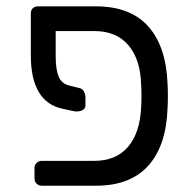

<svg xmlns="http://www.w3.org/2000/svg" viewBox="-20 -591 609 611"><path d="M78.1 -415V-547.9Q78.1 -559.1 84.5 -564.9Q90.8 -570.8 101.1 -570.8H285.2Q395 -570.8 451.9 -506.8Q508.8 -442.9 513.2 -324.2Q514.2 -314.5 514.2 -286.1Q514.2 -257.3 513.2 -247.1Q509.3 -127.9 452.1 -64Q395 0 285.2 0H112.8Q103 0 96.4 -6.6Q89.8 -13.2 89.8 -22.9V-56.2Q89.8 -65.9 96.4 -72.5Q103 -79.1 112.8 -79.1H279.8Q349.6 -79.1 387.7 -124Q425.8 -168.9 429.2 -251Q430.2 -260.7 430.2 -286.1Q430.2 -310.1 429.2 -319.8Q427.2 -401.9 388.7 -447Q350.1 -492.2 279.8 -492.2H157.2V-412.1Q157.2 -372.1 166 -349.1Q174.8 -326.2 196.8 -319.8L234.9 -310.1Q242.7 -308.1 247.3 -299.6Q252 -291 252 -278.8V-255.9Q252 -244.6 241 -239.7Q230 -234.9 216.8 -236.8L178.2 -245.1Q78.1 -267.1 78.1 -415Z"/></svg>

Font: Rubik AZ
Style: Regular
Weight: 400
Designer: Hubert and Fischer
Foundry: Hubert & Fischer
Version: Version 2.000